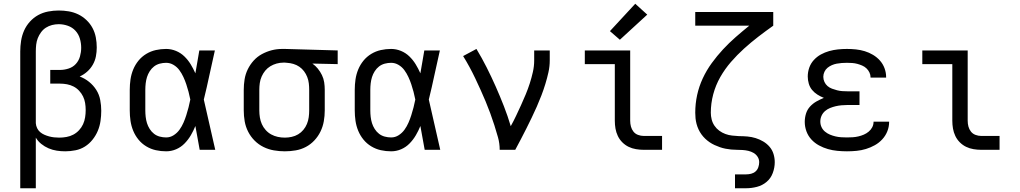

<svg xmlns="http://www.w3.org/2000/svg" viewBox="-20 -799 5440 1024"><path d="M88 205V-525Q88 -553 92.5 -581.5Q97 -610 108.5 -636Q120 -662 139.5 -683.5Q159 -705 183.5 -718.5Q208 -732 236.5 -737.5Q265 -743 293 -743Q320 -743 346.5 -738.5Q373 -734 397 -722.5Q421 -711 441 -692Q461 -673 473.5 -649.5Q486 -626 491 -599.5Q496 -573 496 -546Q496 -522 491.5 -498.5Q487 -475 475 -454Q463 -433 445 -417Q427 -401 405 -391Q432 -381 455 -362.5Q478 -344 493.5 -319.5Q509 -295 514.5 -266Q520 -237 520 -208Q520 -181 516 -153.5Q512 -126 501.5 -101Q491 -76 473.5 -54Q456 -32 433 -17.5Q410 -3 382.5 2.5Q355 8 328 8Q305 8 282.5 4.5Q260 1 239 -8Q218 -17 200 -31.5Q182 -46 171 -65V205ZM296 -65Q315 -65 334.5 -68.5Q354 -72 371 -81Q388 -90 401.5 -104.5Q415 -119 423 -136.5Q431 -154 434 -173.5Q437 -193 437 -212Q437 -231 434 -249.5Q431 -268 423 -284.5Q415 -301 402 -315Q389 -329 372.5 -337.5Q356 -346 337.5 -349.5Q319 -353 300 -353H248V-426H300Q323 -426 346 -433.5Q369 -441 384.5 -458Q400 -475 406.5 -498Q413 -521 413 -544Q413 -569 406 -593Q399 -617 382.5 -635Q366 -653 342 -661.5Q318 -670 293 -670Q275 -670 257.5 -665.5Q240 -661 225 -651.5Q210 -642 199 -627Q188 -612 181.5 -595.5Q175 -579 173 -561Q171 -543 171 -525V-146V-142Q172 -128 178 -115.5Q184 -103 194 -94.5Q204 -86 216.5 -80.5Q229 -75 242 -71.5Q255 -68 268.5 -66.5Q282 -65 296 -65Z M866 8Q838 8 811 2Q784 -4 760 -18.5Q736 -33 718.5 -54.5Q701 -76 690.5 -101.5Q680 -127 676 -154.5Q672 -182 672 -210V-320Q672 -348 676 -375.5Q680 -403 690.5 -428.5Q701 -454 718.5 -475.5Q736 -497 760 -511.5Q784 -526 811 -532Q838 -538 866 -538Q893 -538 918.5 -527.5Q944 -517 963.5 -498Q983 -479 997 -456Q1011 -433 1022 -408Q1027 -438 1032.5 -468.5Q1038 -499 1043 -530H1126Q1111 -465 1097 -399Q1083 -333 1067 -268Q1083 -201 1097.5 -134Q1112 -67 1128 0H1045Q1039 -32 1033.5 -63.5Q1028 -95 1022 -127Q1012 -102 998 -78Q984 -54 964.5 -34Q945 -14 919.5 -3Q894 8 866 8ZM866 -66Q888 -66 906.5 -78Q925 -90 937.5 -107.5Q950 -125 958.5 -144.5Q967 -164 973.5 -184.5Q980 -205 985.5 -226Q991 -247 995 -268Q991 -289 985.5 -309.5Q980 -330 973.5 -349.5Q967 -369 958 -388.5Q949 -408 936.5 -425Q924 -442 905.5 -453Q887 -464 866 -464Q849 -464 832 -459.5Q815 -455 801.5 -444.5Q788 -434 778.5 -419Q769 -404 764 -388Q759 -372 757 -354.5Q755 -337 755 -320V-210Q755 -193 757 -175.5Q759 -158 764 -142Q769 -126 778.5 -111Q788 -96 801.5 -85.5Q815 -75 832 -70.5Q849 -66 866 -66Z M1499 8Q1470 8 1441 3Q1412 -2 1385.5 -15Q1359 -28 1338 -49Q1317 -70 1303.5 -96.5Q1290 -123 1285 -152Q1280 -181 1280 -210V-320Q1280 -348 1284.5 -376Q1289 -404 1301.5 -429.5Q1314 -455 1333 -476Q1352 -497 1377 -510.5Q1402 -524 1429 -531Q1456 -538 1485 -538Q1488 -538 1492 -538Q1496 -538 1500 -538L1781 -530V-457L1646 -460Q1662 -449 1675 -433Q1688 -417 1697 -398.5Q1706 -380 1709 -360Q1712 -340 1712 -320V-210Q1712 -181 1707 -152.5Q1702 -124 1689.5 -98Q1677 -72 1657 -50.5Q1637 -29 1611.5 -15.5Q1586 -2 1557 3Q1528 8 1499 8ZM1499 -65Q1517 -65 1535.5 -69Q1554 -73 1570 -82.5Q1586 -92 1598 -106.5Q1610 -121 1617 -138Q1624 -155 1626.5 -173.5Q1629 -192 1629 -210V-320Q1629 -337 1627 -354.5Q1625 -372 1618.5 -388.5Q1612 -405 1601.5 -419Q1591 -433 1576.5 -443Q1562 -453 1545 -458Q1528 -463 1511 -464L1500 -465Q1498 -465 1495.5 -465Q1493 -465 1491 -465Q1473 -465 1455 -460Q1437 -455 1421.5 -445.5Q1406 -436 1394.5 -422Q1383 -408 1375.5 -391Q1368 -374 1365.5 -356Q1363 -338 1363 -320V-210Q1363 -191 1366 -172.5Q1369 -154 1376.5 -137Q1384 -120 1397 -105.5Q1410 -91 1426.5 -82Q1443 -73 1461.5 -69Q1480 -65 1499 -65Z M2066 8Q2038 8 2011 2Q1984 -4 1960 -18.5Q1936 -33 1918.5 -54.5Q1901 -76 1890.5 -101.5Q1880 -127 1876 -154.5Q1872 -182 1872 -210V-320Q1872 -348 1876 -375.5Q1880 -403 1890.5 -428.5Q1901 -454 1918.5 -475.5Q1936 -497 1960 -511.5Q1984 -526 2011 -532Q2038 -538 2066 -538Q2093 -538 2118.5 -527.5Q2144 -517 2163.5 -498Q2183 -479 2197 -456Q2211 -433 2222 -408Q2227 -438 2232.5 -468.5Q2238 -499 2243 -530H2326Q2311 -465 2297 -399Q2283 -333 2267 -268Q2283 -201 2297.5 -134Q2312 -67 2328 0H2245Q2239 -32 2233.5 -63.5Q2228 -95 2222 -127Q2212 -102 2198 -78Q2184 -54 2164.5 -34Q2145 -14 2119.5 -3Q2094 8 2066 8ZM2066 -66Q2088 -66 2106.5 -78Q2125 -90 2137.5 -107.5Q2150 -125 2158.5 -144.5Q2167 -164 2173.5 -184.5Q2180 -205 2185.5 -226Q2191 -247 2195 -268Q2191 -289 2185.5 -309.5Q2180 -330 2173.5 -349.5Q2167 -369 2158 -388.5Q2149 -408 2136.5 -425Q2124 -442 2105.5 -453Q2087 -464 2066 -464Q2049 -464 2032 -459.5Q2015 -455 2001.5 -444.5Q1988 -434 1978.5 -419Q1969 -404 1964 -388Q1959 -372 1957 -354.5Q1955 -337 1955 -320V-210Q1955 -193 1957 -175.5Q1959 -158 1964 -142Q1969 -126 1978.5 -111Q1988 -96 2001.5 -85.5Q2015 -75 2032 -70.5Q2049 -66 2066 -66Z M2645 0Q2645 -34 2636 -66.5Q2627 -99 2616.5 -131.5Q2606 -164 2594.5 -195.5Q2583 -227 2570 -258Q2557 -289 2543 -320Q2529 -351 2514.5 -381.5Q2500 -412 2484 -441.5Q2468 -471 2450 -500L2521 -538Q2550 -490 2575.5 -439.5Q2601 -389 2624 -337Q2647 -285 2667.5 -232.5Q2688 -180 2704 -126Q2719 -153 2732.5 -181.5Q2746 -210 2759 -238.5Q2772 -267 2784 -296Q2796 -325 2805.5 -354.5Q2815 -384 2822 -415Q2829 -446 2829 -477V-530H2912V-477Q2912 -445 2905 -413.5Q2898 -382 2888.5 -351Q2879 -320 2867.5 -290Q2856 -260 2843 -230.5Q2830 -201 2816 -172Q2802 -143 2787.5 -114Q2773 -85 2758 -56.5Q2743 -28 2728 0Z M3413 0Q3393 0 3372 -3.5Q3351 -7 3332.5 -16Q3314 -25 3299 -40Q3284 -55 3275 -74Q3266 -93 3262.5 -113.5Q3259 -134 3259 -155V-457H3099V-530H3341V-155Q3341 -139 3345 -124Q3349 -109 3358.5 -97Q3368 -85 3383 -79.5Q3398 -74 3413 -74H3511V0ZM3286 -587 3233 -633 3368 -779 3432 -721Z M3900 205V131H3959Q3973 131 3986.5 127.5Q4000 124 4010 115Q4020 106 4024.5 92.5Q4029 79 4029 66Q4029 50 4020.5 37Q4012 24 3999 16.5Q3986 9 3971 5.5Q3956 2 3940.5 1Q3925 0 3910 0Q3895 0 3879.5 -1.5Q3864 -3 3849 -6Q3834 -9 3819.5 -14Q3805 -19 3791 -25.5Q3777 -32 3764.5 -40.5Q3752 -49 3741 -59.5Q3730 -70 3721 -82.5Q3712 -95 3705.5 -109Q3699 -123 3695 -138Q3691 -153 3689.5 -168Q3688 -183 3688 -198Q3688 -246 3698 -292Q3708 -338 3728 -381Q3748 -424 3776 -462.5Q3804 -501 3836 -535.5Q3868 -570 3903.5 -601Q3939 -632 3976 -662H3688V-735H4104V-662Q4063 -633 4024 -603Q3985 -573 3948 -539.5Q3911 -506 3878.5 -468.5Q3846 -431 3821.5 -388Q3797 -345 3784 -296.5Q3771 -248 3771 -198Q3771 -180 3775.5 -162Q3780 -144 3790.5 -128.5Q3801 -113 3816 -102Q3831 -91 3848.5 -84.5Q3866 -78 3884.5 -76Q3903 -74 3921 -73H3922Q3944 -73 3966.5 -71Q3989 -69 4010 -62.5Q4031 -56 4050.5 -44.5Q4070 -33 4084.5 -16Q4099 1 4105.5 22.5Q4112 44 4112 66Q4112 95 4101.5 123.5Q4091 152 4068.5 171Q4046 190 4017 197.5Q3988 205 3959 205Z M4497 8Q4472 8 4446 5.5Q4420 3 4395.5 -4Q4371 -11 4348 -23.5Q4325 -36 4307.5 -55Q4290 -74 4281 -98.5Q4272 -123 4272 -149Q4272 -171 4278.5 -192.5Q4285 -214 4300 -230.5Q4315 -247 4334.5 -258Q4354 -269 4374 -277Q4356 -284 4339.5 -294.5Q4323 -305 4311 -319.5Q4299 -334 4293.5 -353Q4288 -372 4288 -391Q4288 -415 4296 -438Q4304 -461 4320.5 -479Q4337 -497 4358 -508.5Q4379 -520 4402 -526.5Q4425 -533 4449 -535.5Q4473 -538 4497 -538Q4521 -538 4545 -535.5Q4569 -533 4592 -526Q4615 -519 4636 -506.5Q4657 -494 4673 -476Q4689 -458 4697.5 -435Q4706 -412 4706 -388Q4706 -387 4706 -386Q4706 -385 4706 -385H4623Q4623 -385 4623 -385.5Q4623 -386 4623 -386Q4623 -400 4617 -412.5Q4611 -425 4601 -434.5Q4591 -444 4578 -449.5Q4565 -455 4552 -458.5Q4539 -462 4525 -463Q4511 -464 4497 -464Q4483 -464 4469.5 -463Q4456 -462 4442.5 -459.5Q4429 -457 4416.5 -451.5Q4404 -446 4393.5 -437.5Q4383 -429 4377 -416Q4371 -403 4371 -390V-389Q4371 -375 4377 -362Q4383 -349 4393.5 -340Q4404 -331 4417.5 -326Q4431 -321 4444.5 -317.5Q4458 -314 4472 -313Q4486 -312 4500 -312H4564V-239H4500Q4484 -239 4468 -237.5Q4452 -236 4437 -232.5Q4422 -229 4407 -223Q4392 -217 4380 -206.5Q4368 -196 4361.5 -181.5Q4355 -167 4355 -151Q4355 -135 4361.5 -121Q4368 -107 4380 -97Q4392 -87 4406.5 -81Q4421 -75 4436 -71.5Q4451 -68 4466.5 -67Q4482 -66 4497 -66Q4513 -66 4528 -67Q4543 -68 4558 -71.5Q4573 -75 4587 -81Q4601 -87 4613 -97Q4625 -107 4632 -120.5Q4639 -134 4639 -150H4722Q4722 -150 4722 -149.5Q4722 -149 4722 -149Q4722 -123 4712.5 -99Q4703 -75 4685.5 -56Q4668 -37 4645.5 -24.5Q4623 -12 4598.5 -4.5Q4574 3 4548.5 5.5Q4523 8 4497 8Z M5213 0Q5193 0 5172 -3.5Q5151 -7 5132.5 -16Q5114 -25 5099 -40Q5084 -55 5075 -74Q5066 -93 5062.5 -113.5Q5059 -134 5059 -155V-457H4899V-530H5141V-155Q5141 -139 5145 -124Q5149 -109 5158.5 -97Q5168 -85 5183 -79.5Q5198 -74 5213 -74H5311V0Z"/></svg>

Font: Iosevka Mono
Style: Regular
Weight: 400
Designer: Belleve Invis
Foundry: Belleve Invis
Version: Version 11.1.1